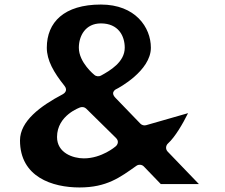

<svg xmlns="http://www.w3.org/2000/svg" viewBox="-20 -835 990 845"><path d="M807.6 -337 622.9 -284C614.8 -281.7 604.5 -283.9 598 -290.6L488 -404.6C461.6 -432 495.1 -444.5 495.1 -444.5C498.9 -446.4 644 -522.5 644 -625C644 -714.6 575.8 -815 424 -815C262.2 -815 186 -737.2 186 -625C186 -569.4 216.3 -516.6 263.5 -457.6C280.9 -436 261.8 -423.1 255.6 -419.9C157.8 -368.4 68 -301.9 68 -217C68 -55.5 211.2 -10 330 -10C449.7 -10 508.1 -54.1 580.5 -105.4C590.1 -112.2 604.4 -111.3 613 -102.4L687.6 -25H855.3L718 -167.7C707.5 -178.5 709.4 -194.7 719.3 -203.6C751.1 -232.3 785.6 -292.4 807.6 -337ZM424 -732C500.8 -732 529 -677.2 529 -625C529 -562 464.6 -524.3 424 -502.1C416.3 -497.8 403.7 -498 395.4 -505.3C395.4 -505.3 327 -559.7 327 -625C327 -676.4 355.6 -732 424 -732ZM490.5 -227.8C505.4 -213.2 497.2 -197.6 489 -190.8C487.9 -189.8 427.9 -138 349 -138C301.1 -138 231 -162 231 -232C231 -328.1 332.8 -362.3 334 -362.7C342.1 -365.2 352.6 -363.7 359.5 -356.8Z"/></svg>

Font: Hussar Ekologiczny
Style: Regular
Weight: 400
Foundry: Cannot Into Space Fonts
Version: Version 0.97